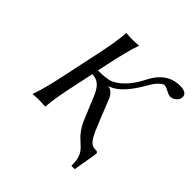

<svg xmlns="http://www.w3.org/2000/svg" viewBox="-200 -825 1140 1140"><g transform="rotate(45 369.5 -255.5)"><path d="M595 -28C547 -28 532 -62 486 -175L438 -295C428 -323 405 -348 379 -348C457 -372 512 -464 546 -523C572 -568 601 -589 611 -589C638 -589 659 -564 685 -564C706 -564 733 -582 738 -606C743 -629 732 -652 680 -652C572 -652 527 -563 512 -534C485 -481 442 -417 380 -386C353 -373 306 -371 271 -371L287 -445C303 -520 320 -592 339 -645V-648C339 -648 321 -645 286 -645C252 -645 236 -648 236 -648L233 -645C229 -588 217 -520 201 -445L149 -200C133 -125 116 -54 96 0V3C96 3 114 0 149 0C183 0 199 3 199 3L202 0C206 -57 219 -125 235 -200L263 -332C315 -330 341 -303 370 -228L420 -107C446 -45 476 -17 503 7C536 37 562 62 560 141H588L613 -8C614 -16 616 -28 595 -28Z"/></g></svg>

Font: Libertinus Sans
Style: Italic
Weight: 400
Italic angle: -12°
Designer: Philipp H. Poll, Khaled Hosny
Foundry: Caleb Maclennan
Version: Version 7.050;RELEASE